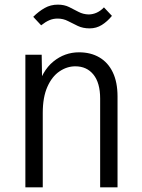

<svg xmlns="http://www.w3.org/2000/svg" viewBox="-20 -804 610 824"><path d="M409.8 0V-381.1Q409.8 -448.1 381.1 -483.8Q352.5 -519.4 303.2 -519.4Q267.1 -519.4 235 -497.4Q202.8 -475.5 183.2 -431.1Q163.5 -386.7 163.5 -319.5V0H88.9V-569H158.9L161.3 -416H137.6Q159.9 -499.9 208.7 -539.7Q257.4 -579.5 319.1 -579.5Q369.4 -579.5 406.5 -557.7Q443.7 -536 464 -493.8Q484.4 -451.6 484.4 -389.6V0ZM426.1 -772.4 460.4 -735.9Q440.6 -711.6 417 -696.9Q393.4 -682.2 364.8 -682.2Q336.1 -682.2 314.3 -692.5Q292.5 -702.8 272 -713.5Q251.6 -724.3 227 -724.3Q208.4 -724.3 191.9 -717.3Q175.3 -710.2 156.6 -695.4L122.6 -731.8Q146.4 -755.4 171.9 -769.7Q197.4 -784.1 228.2 -784.1Q255.8 -784.1 276.7 -773.7Q297.6 -763.2 317.1 -753Q336.6 -742.7 360.2 -742Q378 -742 395.1 -749.7Q412.2 -757.5 426.1 -772.4Z"/></svg>

Font: Yaldevi ExtraLight
Style: Regular
Weight: 200
Designer: Sol Matas, Rajitha Manaperi, Kosala Senevirathne
Foundry: Mooniak
Version: Version 1.100